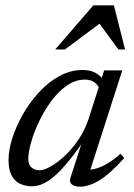

<svg xmlns="http://www.w3.org/2000/svg" viewBox="-20 -690 502 720"><path d="M244 -22.5 296 -183.5H309Q271.5 -128 241.5 -90.8Q211.5 -53.5 186.8 -31.8Q162 -10 141.2 -0.8Q120.5 8.5 101 8.5Q74 8.5 54 -1.5Q34 -11.5 23 -33.2Q12 -55 12 -90Q12 -127.5 26.5 -172.8Q41 -218 66.8 -262.8Q92.5 -307.5 127.2 -345Q162 -382.5 203.2 -405Q244.5 -427.5 289 -427.5Q318 -427.5 336.8 -417.5Q355.5 -407.5 371 -387L351 -360Q347 -372 333.5 -381.8Q320 -391.5 298.5 -391.5Q262.5 -391.5 230.5 -369Q198.5 -346.5 172 -310.5Q145.5 -274.5 126.2 -233.8Q107 -193 96.5 -155.8Q86 -118.5 86 -94Q86 -72.5 98 -62Q110 -51.5 128.5 -51.5Q145 -51.5 170.5 -66Q196 -80.5 223.5 -106.2Q251 -132 274.8 -167.2Q298.5 -202.5 312 -243.5L370.5 -426H431H438.5L313 -35.5L304.5 -54.5Q321 -52 342.2 -58.5Q363.5 -65 386.8 -79.2Q410 -93.5 432 -113.5L446 -97.5Q392 -37.5 352.8 -13.8Q313.5 10 280 10Q258.5 10 248.8 1Q239 -8 244 -22.5ZM187 -504.5 330 -670H407L449 -504.5H424L349 -607H361L223.5 -504.5Z"/></svg>

Font: Newsreader 16pt
Style: Italic
Weight: 400
Italic angle: -17°
Designer: Hugues Gentile
Foundry: Production Type
Version: Version 1.003